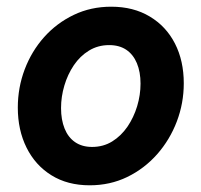

<svg xmlns="http://www.w3.org/2000/svg" viewBox="-20 -551 607 579"><path d="M250.5 7.8Q183.6 7.8 135 -22.5Q86.4 -52.7 60.1 -105.7Q33.7 -158.7 33.7 -226.6Q33.7 -286.6 54.4 -341.6Q75.2 -396.5 113 -439Q150.9 -481.4 202.4 -506.1Q253.9 -530.8 315.4 -530.8Q382.3 -530.8 431.6 -501.2Q481 -471.7 507.6 -419.7Q534.2 -367.7 534.2 -299.8Q534.2 -239.7 513.2 -184.6Q492.2 -129.4 453.9 -85.9Q415.5 -42.5 363.8 -17.3Q312 7.8 250.5 7.8ZM257.8 -107.9Q291.5 -107.9 318.4 -124.5Q345.2 -141.1 364.3 -168.9Q383.3 -196.8 393.6 -230.7Q403.8 -264.6 403.8 -298.8Q403.8 -334 392.8 -360.4Q381.8 -386.7 360.8 -400.9Q339.8 -415 309.1 -415Q275.4 -415 248.3 -398.4Q221.2 -381.8 202.6 -354.2Q184.1 -326.7 174.1 -293Q164.1 -259.3 164.1 -225.1Q164.1 -189.9 174.8 -163.3Q185.5 -136.7 206.5 -122.3Q227.5 -107.9 257.8 -107.9Z"/></svg>

Font: Reddit Sans
Style: Bold Italic
Weight: 700
Italic angle: -11.25°
Designer: Stephen Hutchings
Version: Version 1.013